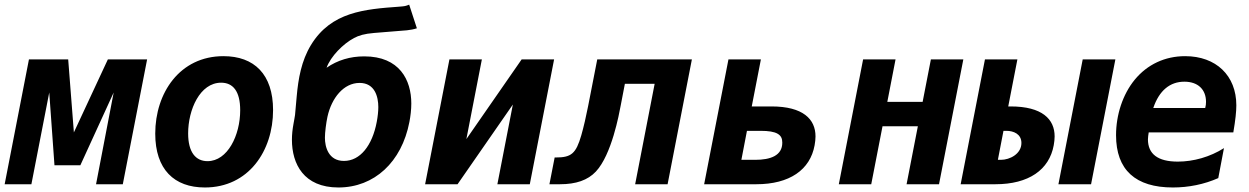

<svg xmlns="http://www.w3.org/2000/svg" viewBox="-35 -807 5473 841"><path d="M-14.6 0H102.5L180.7 -401.9L203.6 -83H316.9L462.9 -401.9L385.7 0H502.9L609.4 -546.9H437.5L288.6 -227.1L263.7 -546.9H91.8Z M862.3 14.2C1054.2 14.2 1161.1 -146.5 1161.1 -324.7C1161.1 -481.9 1078.1 -561 943.8 -561C752 -561 645 -399.4 645 -221.7C645 -64.9 728 14.2 862.3 14.2ZM874 -101.1C822.8 -101.1 789.1 -139.2 789.1 -222.7C789.1 -326.7 840.8 -444.8 933.6 -444.8C985.4 -444.8 1017.1 -407.7 1017.1 -324.2C1017.1 -214.4 961.9 -101.1 874 -101.1Z M1447.3 14.2C1604.5 14.2 1724.6 -97.2 1758.3 -272.9C1763.2 -298.3 1766.6 -327.1 1766.6 -353.5C1766.6 -456.5 1715.3 -560.1 1560.5 -560.1C1498.5 -560.1 1443.8 -543.5 1395.5 -510.3C1413.1 -559.6 1467.8 -615.2 1516.1 -640.6C1536.1 -651.4 1561 -659.2 1603.5 -662.6L1747.6 -674.3C1762.2 -675.8 1777.8 -678.7 1791 -683.1L1757.3 -786.6C1741.2 -780.3 1739.3 -779.8 1713.9 -777.8C1561.5 -766.6 1416 -755.4 1327.1 -609.9C1284.7 -540 1271.5 -461.4 1264.6 -384.8L1257.3 -303.2C1256.3 -294.4 1252.9 -278.8 1250.5 -264.2C1246.1 -240.2 1243.7 -217.8 1243.7 -194.8C1243.7 -88.9 1295.4 14.2 1447.3 14.2ZM1471.7 -102.1C1403.3 -102.1 1388.2 -164.1 1388.2 -203.6C1388.2 -227.1 1393.6 -269 1399.4 -295.9C1417.5 -377.9 1470.2 -443.8 1540 -443.8C1606.9 -443.8 1622.1 -383.3 1622.1 -337.9C1622.1 -319.8 1619.6 -295.9 1615.2 -272.9C1595.7 -169.4 1542.5 -102.1 1471.7 -102.1Z M1827.1 0H1969.2L2211.4 -349.1L2143.6 0H2285.6L2392.1 -546.9H2250L2007.8 -197.8L2075.7 -546.9H1933.6Z M2371.6 0H2418C2487.8 0 2539.6 -17.6 2575.2 -55.7C2644.5 -129.9 2676.8 -308.1 2683.6 -343.8L2702.1 -439.9H2832.5L2747.1 0H2889.2L2995.6 -546.9H2581.1L2541 -341.8C2533.2 -301.3 2521 -248 2511.2 -214.4C2487.8 -133.8 2467.3 -117.2 2399.4 -117.2H2394.5Z M3049.3 0H3277.8C3423.3 0 3513.7 -63 3533.2 -170.9C3535.6 -185.1 3537.1 -197.3 3537.1 -209.5C3537.1 -285.2 3482.4 -340.8 3344.2 -340.8H3257.8L3297.9 -546.9H3155.8ZM3212.4 -106.9 3236.8 -233.9H3296.9C3331.5 -233.9 3356 -230 3371.1 -221.2C3386.2 -212.4 3391.6 -200.2 3391.6 -182.1C3391.6 -125.5 3340.3 -106.9 3272.5 -106.9Z M3639.2 0H3781.2L3830.6 -253.9H3985.4L3936 0H4078.1L4184.6 -546.9H4042.5L4006.3 -360.8H3851.6L3887.7 -546.9H3745.6Z M4172.9 0H4325.2C4470.7 0 4561 -63 4580.6 -170.9C4583 -185.1 4584.5 -197.3 4584.5 -209.5C4584.5 -285.2 4529.8 -340.8 4391.6 -340.8H4381.3L4421.4 -546.9H4279.3ZM4601.1 0H4744.1L4850.6 -546.9H4707.5ZM4335.9 -106.9 4360.4 -233.9H4373.5C4404.3 -233.9 4439 -220.2 4439 -180.7C4439 -132.8 4388.2 -106.9 4349.1 -106.9Z M5102.5 14.2C5171.4 14.2 5239.3 0.5 5301.3 -26.9L5326.2 -158.2C5265.6 -119.6 5192.4 -99.1 5124 -99.1C5036.6 -99.1 4993.2 -132.3 4993.2 -196.8C4993.7 -206.5 4994.6 -215.8 4996.6 -227.1H5367.2C5376.5 -281.2 5380.4 -318.4 5380.4 -345.7C5380.4 -476.1 5291.5 -561 5156.2 -561C5067.4 -561 4990.2 -524.4 4935.5 -458C4882.3 -393.1 4853.5 -303.2 4853.5 -214.8C4853.5 -62.5 4939 14.2 5102.5 14.2ZM5016.6 -334C5042.5 -410.6 5089.8 -449.2 5152.8 -449.2C5212.4 -449.2 5247.6 -415 5247.6 -360.8C5247.6 -351.6 5246.6 -343.3 5244.1 -334Z"/></svg>

Font: Hack
Style: Bold Oblique
Weight: 700
Italic angle: -12°
Monospace: yes
Designer: Christopher Simpkins
Foundry: Christopher Simpkins
Version: Version 2.010